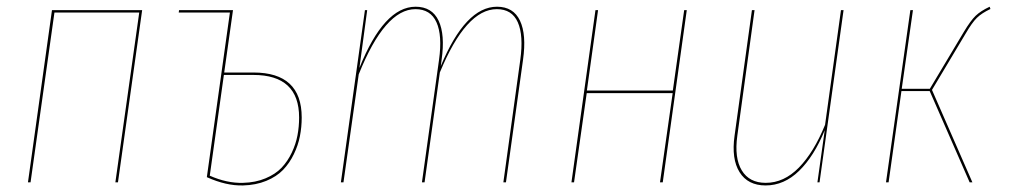

<svg xmlns="http://www.w3.org/2000/svg" viewBox="-20 -548 3036 577"><path d="M326.7 0 398.4 -510.3H143.6L71.8 0H64L136.2 -517.6H407.2L334.5 0Z M741.7 -330.1Q886.7 -330.1 886.7 -194.8Q886.7 -166 881.3 -138.7Q876 -111.3 863 -84.5Q850.1 -57.6 830.6 -37.4Q811 -17.1 780 -4.4Q749 8.3 710.4 9.3Q659.7 10.7 601.6 -15.6L670.9 -510.3H517.1L518.1 -517.6H680.2L653.8 -330.1ZM710.4 1.5Q748 0.5 777.8 -12Q807.6 -24.4 826.2 -43.9Q844.7 -63.5 856.9 -89.4Q869.1 -115.2 874 -141.4Q878.9 -167.5 878.9 -194.8Q878.9 -322.8 741.2 -322.8H652.8L610.4 -20Q662.1 2.9 710.4 1.5Z M1473.6 -527.8Q1522.9 -527.8 1542.7 -485.8Q1562.5 -443.8 1551.8 -368.2L1500.5 0H1492.7L1543.5 -367.7Q1553.7 -441.4 1536.1 -481Q1518.6 -520.5 1473.1 -520.5Q1380.4 -520.5 1301.8 -330.1L1255.9 0H1248L1299.3 -367.7Q1309.6 -441.4 1291.7 -481Q1273.9 -520.5 1228.5 -520.5Q1136.7 -520.5 1058.1 -324.7L1012.2 0H1004.4L1076.7 -517.6H1083.5L1060.1 -343.8Q1133.8 -527.8 1229 -527.8Q1278.3 -527.8 1298.1 -485.8Q1317.9 -443.8 1307.1 -368.2L1304.7 -349.6Q1378.9 -527.8 1473.6 -527.8Z M1963.4 0 2001.5 -268.1H1743.2L1705.1 0H1697.3L1769.5 -517.6H1777.3L1743.7 -275.9H2002L2036.1 -517.6H2043.9L1971.7 0Z M2280.8 9.3Q2227.5 9.3 2202.6 -30.5Q2177.7 -70.3 2187.5 -140.1L2239.7 -517.6H2247.6L2195.8 -140.1Q2186.5 -73.2 2209.2 -35.9Q2231.9 1.5 2281.2 1.5Q2335.9 1.5 2380.9 -44.4Q2425.8 -90.3 2459.5 -172.9L2507.3 -517.6H2515.1L2442.9 0H2436.5L2458.5 -156.7Q2426.3 -78.1 2381.3 -34.4Q2336.4 9.3 2280.8 9.3Z M2954.1 -527.8 2956.5 -521Q2930.7 -508.8 2916 -494.6Q2901.4 -480.5 2881.8 -446.8L2780.8 -277.8L2902.3 0H2894L2773.9 -274.4H2689L2650.4 0H2642.6L2715.8 -517.6H2723.6L2689.9 -281.2H2774.4L2876.5 -452.1Q2897 -486.3 2912.1 -500.7Q2927.2 -515.1 2954.1 -527.8Z"/></svg>

Font: Fira Sans Compressed Eight
Style: Italic
Weight: 100
Width: 3
Italic angle: -8°
Designer: Carrois Corporate & Edenspiekermann AG
Foundry: Carrois Corporate GbR & Edenspiekermann AG
Version: Version 4.203;PS 004.203;hotconv 1.0.88;makeotf.lib2.5.64775